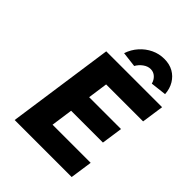

<svg xmlns="http://www.w3.org/2000/svg" viewBox="-255 -1053 1186 1186"><g transform="rotate(45 338.0 -460.5)"><path d="M88 0 188 -700H676L655 -555H332L274 -145H607L586 0ZM209 -287 229 -425H592L572 -287ZM374 -758 274 -770Q289 -815 319.5 -849Q350 -883 390 -902Q430 -921 475 -921Q521 -921 554.5 -902Q588 -883 608.5 -849Q629 -815 632 -770L528 -758Q522 -783 503.5 -800Q485 -817 460 -817Q435 -817 411.5 -800Q388 -783 374 -758Z"/></g></svg>

Font: Lexend
Style: Bold Italic
Weight: 700
Italic angle: -8.13011°
Designer: Bonnie Shaver-Troup, Thomas Jockin
Foundry: Lexend
Version: Version 1.007